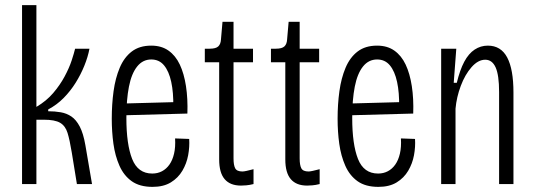

<svg xmlns="http://www.w3.org/2000/svg" viewBox="-20 -718 2086 749"><path d="M66 0V-698H122V-301Q161 -324 187.5 -355Q214 -386 232 -419.5Q250 -453 259.5 -482Q269 -511 273 -528H329Q323 -496 309 -461.5Q295 -427 275 -395Q255 -363 228.5 -336Q202 -309 168 -291V-284Q194 -284 217 -280Q240 -276 258.5 -263.5Q277 -251 291 -224.5Q305 -198 313 -152L339 0H280L260 -123Q252 -172 243.5 -199.5Q235 -227 214.5 -239Q194 -251 151 -251H122V0Z M575 11Q525 11 494 -11Q463 -33 446 -71.5Q429 -110 422.5 -157Q416 -204 416 -255Q416 -311 423 -362Q430 -413 447 -453.5Q464 -494 494 -517Q524 -540 570 -540Q610 -540 637.5 -520.5Q665 -501 681.5 -466Q698 -431 705.5 -382Q713 -333 711 -275L454 -268V-314L676 -320L656 -301Q657 -357 648 -398.5Q639 -440 620 -463Q601 -486 570 -486Q537 -486 515 -458.5Q493 -431 483 -380Q473 -329 473 -258Q473 -155 495.5 -98Q518 -41 574 -41Q595 -41 612 -50Q629 -59 641 -76Q653 -93 659 -118.5Q665 -144 663 -178L718 -176Q720 -145 714 -112.5Q708 -80 691.5 -52Q675 -24 646.5 -6.5Q618 11 575 11Z M920 6Q878 6 856.5 -19Q835 -44 835 -96V-475H779V-528H798Q822 -528 831.5 -537Q841 -546 842 -564L848 -633H891V-528H967V-475H891V-100Q891 -74 897.5 -61.5Q904 -49 926 -49Q931 -49 942.5 -51.5Q954 -54 969 -58V0Q953 4 940.5 5Q928 6 920 6Z M1178 6Q1136 6 1114.5 -19Q1093 -44 1093 -96V-475H1037V-528H1056Q1080 -528 1089.5 -537Q1099 -546 1100 -564L1106 -633H1149V-528H1225V-475H1149V-100Q1149 -74 1155.5 -61.5Q1162 -49 1184 -49Q1189 -49 1200.5 -51.5Q1212 -54 1227 -58V0Q1211 4 1198.5 5Q1186 6 1178 6Z M1456 11Q1406 11 1375 -11Q1344 -33 1327 -71.5Q1310 -110 1303.5 -157Q1297 -204 1297 -255Q1297 -311 1304 -362Q1311 -413 1328 -453.5Q1345 -494 1375 -517Q1405 -540 1451 -540Q1491 -540 1518.5 -520.5Q1546 -501 1562.5 -466Q1579 -431 1586.5 -382Q1594 -333 1592 -275L1335 -268V-314L1557 -320L1537 -301Q1538 -357 1529 -398.5Q1520 -440 1501 -463Q1482 -486 1451 -486Q1418 -486 1396 -458.5Q1374 -431 1364 -380Q1354 -329 1354 -258Q1354 -155 1376.5 -98Q1399 -41 1455 -41Q1476 -41 1493 -50Q1510 -59 1522 -76Q1534 -93 1540 -118.5Q1546 -144 1544 -178L1599 -176Q1601 -145 1595 -112.5Q1589 -80 1572.5 -52Q1556 -24 1527.5 -6.5Q1499 11 1456 11Z M1701 0V-358V-528H1760L1750 -395H1762Q1774 -445 1791 -477Q1808 -509 1831.5 -524.5Q1855 -540 1883 -540Q1934 -540 1958.5 -494Q1983 -448 1983 -357V0H1927V-359Q1927 -425 1913.5 -455Q1900 -485 1873 -485Q1845 -485 1819.5 -456Q1794 -427 1777.5 -383Q1761 -339 1757 -294V0Z"/></svg>

Font: Bricolage Grotesque 24pt Condensed ExtraLight
Style: Regular
Weight: 250
Width: 3
Designer: Mathieu Triay
Foundry: Atelier Triay
Version: Version 1.001;gftools[0.9.33.dev8+g029e19f]